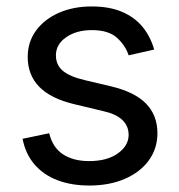

<svg xmlns="http://www.w3.org/2000/svg" viewBox="-20 -570 562 602"><path d="M260.3 11.7Q204.1 11.7 160.4 -4.9Q116.7 -21.5 88.4 -54.2Q60.1 -86.9 50.8 -134.8L134.3 -152.3Q145 -107.4 177.5 -86.2Q210 -64.9 259.3 -64.9Q315.9 -64.9 349.6 -89.1Q383.3 -113.3 383.3 -147Q383.3 -175.3 363.3 -194.1Q343.3 -212.9 303.2 -221.7L213.4 -243.2Q139.6 -260.7 103.3 -297.6Q66.9 -334.5 66.9 -391.6Q66.9 -438.5 93 -474.1Q119.1 -509.8 164.6 -529.8Q210 -549.8 267.6 -549.8Q323.2 -549.8 363 -532.7Q402.8 -515.6 427.5 -485.1Q452.1 -454.6 463.4 -414.6L383.3 -396.5Q373.5 -427.2 346.9 -451.4Q320.3 -475.6 268.1 -475.6Q219.2 -475.6 187.3 -453.1Q155.3 -430.7 155.3 -396.5Q155.3 -366.2 177.2 -347.9Q199.2 -329.6 245.6 -318.8L328.1 -299.3Q402.3 -281.7 438 -245.1Q473.6 -208.5 473.6 -152.3Q473.6 -104.5 446.8 -67.4Q419.9 -30.3 371.6 -9.3Q323.2 11.7 260.3 11.7Z"/></svg>

Font: Inter 16pt
Style: Regular
Weight: 400
Version: Version 4.001;git-66647c0bb